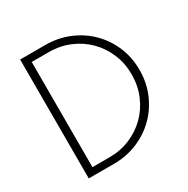

<svg xmlns="http://www.w3.org/2000/svg" viewBox="-169 -900 1027 1049"><g transform="rotate(-30 345.0 -375.0)"><path d="M95 0V-750H253.6Q333.6 -750 402.7 -721.1Q471.8 -692.3 522.7 -641.8Q573.6 -591.4 602.7 -523Q631.8 -454.5 631.8 -375Q631.8 -295.5 602.7 -227Q573.6 -158.6 522.7 -108.2Q471.8 -57.7 402.7 -28.9Q333.6 0 253.6 0ZM143.2 -43.2H250.9Q320.9 -43.2 381.4 -68.6Q441.8 -94.1 486.6 -138.9Q531.4 -183.6 556.8 -244.3Q582.3 -305 582.3 -375Q582.3 -445.5 556.8 -505.9Q531.4 -566.4 486.6 -611.1Q441.8 -655.9 381.4 -681.4Q320.9 -706.8 250.9 -706.8H143.2Z"/></g></svg>

Font: Spartan Light
Style: Regular
Weight: 300
Designer: Matt Bailey, Mirko Velimirovic
Foundry: Matt Bailey
Version: Version 1.005